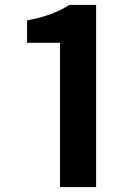

<svg xmlns="http://www.w3.org/2000/svg" viewBox="-20 -761 536 781"><path d="M371 0V-741H262C215 -711 164 -692 90 -678V-587H224V0Z"/></svg>

Font: DAIFUKU Sans JP
Style: Bold
Weight: 700
Designer: Original font ‘Source Han Sans JP’ : Ryoko NISHIZUKA  (kana, bopomofo & ideographs); Paul D. Hunt (Latin, Greek & Cyrill
Foundry: Daifuku
Version: Version 1.001